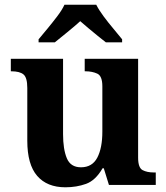

<svg xmlns="http://www.w3.org/2000/svg" viewBox="-20 -786 707 816"><path d="M258 10Q180 10 138 -38.5Q96 -87 96 -188V-412Q96 -456 80 -469.5Q64 -483 28 -483H26V-536H248V-216Q248 -152 264 -113.5Q280 -75 324 -75Q372 -75 393.5 -116Q415 -157 415 -227V-419Q415 -463 393.5 -473Q372 -483 343 -483H340V-536H567V-116Q567 -73 586 -63Q605 -53 634 -53H642V0H443L421 -71H416Q386 -19 345.5 -4.5Q305 10 258 10ZM144 -619Q160 -638 181.5 -664Q203 -690 223.5 -717Q244 -744 254 -766H389Q400 -744 420 -717Q440 -690 462 -664Q484 -638 499 -619V-606H430Q416 -617 396 -633Q376 -649 356 -666Q336 -683 321 -696Q299 -676 266.5 -649.5Q234 -623 213 -606H144Z"/></svg>

Font: Noto Serif Tamil
Style: Bold Italic
Weight: 700
Italic angle: -12°
Designer: Indian Type Foundry, Tom Grace, and the Monotype Design Team
Foundry: Monotype Imaging Inc.
Version: Version 2.003; ttfautohint (v1.8.4.7-5d5b)